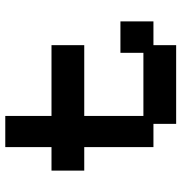

<svg xmlns="http://www.w3.org/2000/svg" viewBox="0 -676 687 727"><g transform="rotate(-90 343.5 -312.5)"><path d="M238 11V-75H150V-337H61V-461H150V-636H268V-461H536V-337H268V-113H507V-200H626V-75H536V11Z"/></g></svg>

Font: Pixelify Sans SemiBold
Style: Regular
Weight: 600
Designer: Stefie Justprince
Foundry: Typecalism Foundryline
Version: Version 1.000